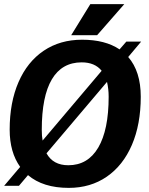

<svg xmlns="http://www.w3.org/2000/svg" viewBox="-24 -903 724 933"><path d="M599 -626Q660 -556 660 -433Q660 -299 617 -199Q574 -99 495 -44.5Q416 10 310 10Q185 10 112 -52L68 0H-4L74 -92Q23 -163 23 -273Q23 -405 66 -504Q109 -603 188.5 -656.5Q268 -710 375 -710Q487 -710 557 -663L590 -701H662ZM183 -220 470 -559Q437 -600 373 -600Q277 -600 228 -517.5Q179 -435 179 -272Q179 -241 183 -220ZM496 -505 202 -158Q234 -100 308 -100Q403 -100 453.5 -186Q504 -272 504 -433Q504 -471 496 -505ZM415 -883H580L448 -732H322Z"/></svg>

Font: Krub
Style: Bold Italic
Weight: 700
Italic angle: -8°
Designer: Ekaluck Peanpanawate
Foundry: Cadson Demak Co.,Ltd.
Version: Version 1.000; ttfautohint (v1.6)